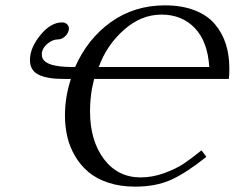

<svg xmlns="http://www.w3.org/2000/svg" viewBox="-20 -678 868 710"><path d="M345.2 -430.2H753.9Q748 -524.4 700.4 -574.2Q652.8 -624 577.1 -624Q501.5 -624 437.7 -567.1Q374 -510.3 345.2 -430.2ZM725.1 -122.1 743.2 -98.1Q668 -38.1 612.1 -12.9Q556.2 12.2 479 12.2Q425.3 12.2 381.3 -2.2Q337.4 -16.6 307.9 -41.3Q278.3 -65.9 258.3 -99.6Q238.3 -133.3 229.2 -171.1Q220.2 -209 220.2 -251Q220.2 -319.3 242.2 -386.2H211.9Q154.3 -386.2 122.6 -401.9Q90.8 -417.5 90.8 -456.1Q90.8 -501 129.2 -548.1Q167.5 -595.2 210 -595.2Q220.2 -595.2 227.5 -588.9Q234.9 -582.5 234.9 -571.8Q234.9 -567.9 233.9 -565.9Q231.4 -553.2 219.7 -542.7Q208 -532.2 193.8 -532.2Q175.8 -532.2 157 -517.6Q138.2 -502.9 134.8 -482.9V-475.1Q134.8 -430.2 248 -430.2H257.8Q304.2 -535.2 390.6 -596.7Q477.1 -658.2 589.8 -658.2Q653.3 -658.2 700.4 -639.6Q747.6 -621.1 774.9 -588.4Q802.2 -555.7 815.2 -514.9Q828.1 -474.1 828.1 -424.8Q828.1 -399.4 826.2 -386.2H328.1Q327.6 -384.8 319.8 -349.1Q313 -308.6 313 -266.1Q313 -157.7 364.3 -89.8Q415.5 -22 500 -22Q543.5 -22 586.7 -37.6Q629.9 -53.2 658.9 -72.5Q688 -91.8 725.1 -122.1Z"/></svg>

Font: Common Serif News
Style: Italic
Weight: 450
Italic angle: -12°
Designer: Philipp H. Poll, Khaled Hosny
Foundry: Stefan Peev, Context Ltd.
Version: Version 1.026